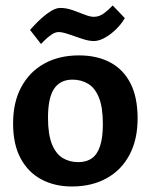

<svg xmlns="http://www.w3.org/2000/svg" viewBox="-20 -668 553 704"><path d="M243.2 15.8Q181.2 15.8 132.6 -9.8Q83.9 -35.3 56 -86.6Q28 -137.9 28 -215.5Q28 -293.5 58.3 -349.3Q88.5 -405.2 142.7 -435Q196.8 -464.9 269.7 -464.9Q335.3 -464.9 383.5 -439.5Q431.7 -414.2 458.2 -362.9Q484.6 -311.6 484.6 -233.5Q484.6 -156.5 454.9 -100.4Q425.1 -44.3 370.9 -14.3Q316.7 15.8 243.2 15.8ZM266.9 -73.5Q297.3 -73.5 317.4 -88Q337.4 -102.5 347.3 -133.7Q357.2 -164.8 357.2 -212.5Q357.2 -274.9 342.6 -310.6Q327.9 -346.3 302.6 -361.1Q277.3 -376 245.9 -376Q200.9 -376 178.4 -342.7Q156 -309.4 156 -236.5Q156 -175 170.6 -139.1Q185.3 -103.2 210.4 -88.3Q235.4 -73.5 266.9 -73.5ZM393.2 -648 437.6 -601.7Q431.2 -589.5 418.8 -574.8Q406.3 -560.1 389.9 -546.8Q373.5 -533.6 356.4 -525.6Q339.4 -517.5 323.4 -517.5Q305.4 -517.5 280.2 -526Q255.1 -534.5 231.7 -542.5Q208.3 -550.5 195.3 -550.5Q182.3 -550.5 168.3 -540.7Q154.3 -531 143.8 -520.4Q133.3 -509.9 130.3 -506.8L90.1 -558.3Q93.7 -562.3 105.5 -575Q117.3 -587.7 133.6 -602.4Q149.9 -617.1 167.7 -628Q185.5 -638.9 201.5 -638.9Q223.1 -638.9 246 -630.9Q268.9 -622.9 289.6 -614.6Q310.3 -606.3 324.3 -606.3Q344.3 -606.3 361.9 -619.8Q379.6 -633.2 393.2 -648Z"/></svg>

Font: Ancizar Sans Thin
Style: Regular
Weight: 100
Designer: Cesar Puertas, Viviana Monsalve, Julian Moncada, Julian Prieto, Jose Castro, Mariel Hernandez, Felipe Aragon, Sara Alarc
Version: Version 8.100